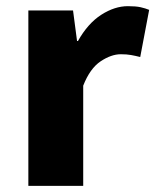

<svg xmlns="http://www.w3.org/2000/svg" viewBox="-20 -603 504 623"><path d="M72 0V-569H217L230 -470H233Q265 -527 308.5 -555Q352 -583 395 -583Q421 -583 436.5 -579.5Q452 -576 464 -571L435 -418Q419 -422 405 -424.5Q391 -427 372 -427Q341 -427 306.5 -404Q272 -381 250 -325V0Z"/></svg>

Font: Source Han Sans SC Heavy
Style: Regular
Weight: 900
Designer: Ryoko NISHIZUKA Ë•øÂ°öÊ∂ºÂ≠ê (kana, bopomofo & ideographs); Paul D. Hunt (Latin, Greek & Cyrillic); Sandoll Communicatio
Foundry: Adobe
Version: Version 2.004;hotconv 1.0.118;makeotfexe 2.5.65603